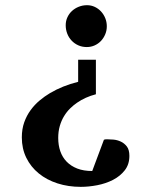

<svg xmlns="http://www.w3.org/2000/svg" viewBox="-20 -520 562 739"><path d="M478 80.1Q478 112.8 460.2 135.5Q442.4 158.2 414.8 172.4Q387.2 186.5 354.2 192.9Q321.3 199.2 291 199.2Q242.7 199.2 201.2 185.8Q159.7 172.4 129.2 147.5Q98.6 122.6 81.3 87.4Q64 52.2 64 8.8Q64 -22.9 73.2 -49.1Q82.5 -75.2 97.9 -96.2Q113.3 -117.2 132.6 -133.3Q151.9 -149.4 172.4 -161.6Q220.2 -189.9 280.8 -205.1V-290H349.1V-157.2Q308.1 -146.5 276.4 -124.5Q262.7 -115.2 249.8 -102.5Q236.8 -89.8 226.6 -73Q216.3 -56.2 210.2 -35.2Q204.1 -14.2 204.1 11.2Q204.1 39.1 212.2 62.3Q220.2 85.4 236.6 102.3Q252.9 119.1 277.3 128.7Q301.8 138.2 335 138.2L379.9 18.1Q380.4 17.6 382.3 17.1Q383.8 16.6 386 16.4Q388.2 16.1 392.1 16.1Q401.9 16.1 416.5 17.3Q431.2 18.6 444.8 24.9Q458.5 31.2 468.3 43.9Q478 56.6 478 80.1ZM391.1 -418.9Q391.1 -402.3 385 -387.9Q378.9 -373.5 368.7 -362.5Q358.4 -351.6 344.2 -345.2Q330.1 -338.9 314 -338.9Q295.9 -338.9 281 -345.7Q266.1 -352.5 255.4 -364Q244.6 -375.5 238.8 -390.6Q232.9 -405.8 232.9 -422.9Q232.9 -439.5 239.5 -453.6Q246.1 -467.8 257.3 -478Q268.6 -488.3 283.4 -494.1Q298.3 -500 314.9 -500Q331.1 -500 345 -493.4Q358.9 -486.8 369.1 -475.6Q379.4 -464.4 385.3 -449.7Q391.1 -435.1 391.1 -418.9Z"/></svg>

Font: Charis SIL APac
Style: Bold
Weight: 700
Foundry: SIL International
Version: Version 5.000